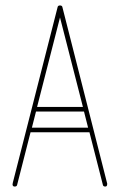

<svg xmlns="http://www.w3.org/2000/svg" viewBox="-20 -684 440 704"><path d="M373 -11V-9Q373 0 366 0Q358 0 357 -7L308 -199H92L43 -7Q42 0 34 0Q26 0 26 -8Q26 -11 27 -14L191 -657Q192 -664 200 -664Q208 -664 209 -657ZM116 -292H284L200 -620ZM97 -216H303L288 -275H112Z"/></svg>

Font: Libertine Sup Thin
Style: Regular
Weight: 100
Designer: Bastien Sozeau
Foundry: NBR — Bastien Sozeau
Version: Version 2.003; ttfautohint (v1.8.4.7-5d5b);gftools[0.9.33]